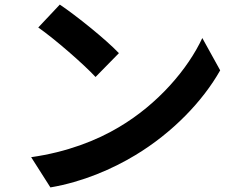

<svg xmlns="http://www.w3.org/2000/svg" viewBox="-20 -780 1040 838"><path d="M241 -760 147 -660C220 -609 345 -500 397 -444L499 -548C441 -609 311 -713 241 -760ZM116 -94 200 38C341 14 470 -42 571 -103C732 -200 865 -338 941 -473L863 -614C800 -479 670 -326 499 -225C402 -167 272 -116 116 -94Z"/></svg>

Font: Noto Sans CJK SC
Style: Bold
Weight: 700
Designer: Ryoko NISHIZUKA 西塚涼子 (kana, bopomofo & ideographs); Paul D. Hunt (Latin, Greek & Cyrillic); Sandoll Communications 산돌커뮤니
Foundry: Adobe
Version: Version 2.004;hotconv 1.0.118;makeotfexe 2.5.65603